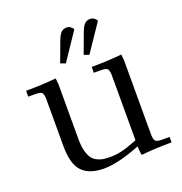

<svg xmlns="http://www.w3.org/2000/svg" viewBox="-120 -747 812 858"><g transform="rotate(-20 286.5 -318.0)"><path d="M22 -411.1V-439Q94.7 -439 165 -445.8L168 -418V-154.8Q168 -122.6 174.1 -99.6Q180.2 -76.7 189.5 -63.7Q198.7 -50.8 213.9 -43.5Q229 -36.1 242.9 -34.2Q256.8 -32.2 275.9 -32.2Q303.2 -32.2 330.8 -38.8Q358.4 -45.4 405.8 -64V-371.1Q405.8 -396.5 398.7 -403.8Q391.6 -411.1 367.2 -411.1H334V-439Q407.2 -439 477.1 -445.8L480 -418V-65.9Q480 -41 487.1 -33.4Q494.1 -25.9 519 -25.9H554.2V0Q479.5 0 409.2 6.8L405.8 -21V-35.2Q298.8 6.8 231.9 6.8Q162.1 6.8 128.2 -28.6Q94.2 -64 94.2 -149.9V-371.1Q94.2 -396 87.2 -403.6Q80.1 -411.1 55.2 -411.1ZM207 -502 241.2 -594.2Q251 -621.6 261.5 -632.3Q272 -643.1 289.1 -643.1Q306.6 -643.1 318.8 -624L231 -493.2ZM318.8 -502 353 -594.2Q362.8 -621.6 373.3 -632.3Q383.8 -643.1 400.9 -643.1Q418.9 -643.1 431.2 -624L342.8 -493.2Z"/></g></svg>

Font: Dihjauti
Style: Regular
Weight: 400
Designer: T. Christopher White
Version: Version 3.0.0